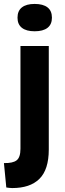

<svg xmlns="http://www.w3.org/2000/svg" viewBox="-37 -759 331 976"><path d="M25 197Q17 197 10 196Q3 195 -5 194L-17 70Q28 71 47.5 56Q67 41 67 -3V-525H211V1Q211 52 199 89.5Q187 127 163 150.5Q139 174 104.5 185.5Q70 197 25 197ZM139 -600Q97 -600 74.5 -617.5Q52 -635 52 -669Q52 -704 74.5 -721.5Q97 -739 139 -739Q182 -739 204.5 -721.5Q227 -704 227 -669Q227 -635 204.5 -617.5Q182 -600 139 -600Z"/></svg>

Font: Bricolage Grotesque 24pt
Style: Bold
Weight: 700
Designer: Mathieu Triay
Foundry: Atelier Triay
Version: Version 1.001;gftools[0.9.33.dev8+g029e19f]